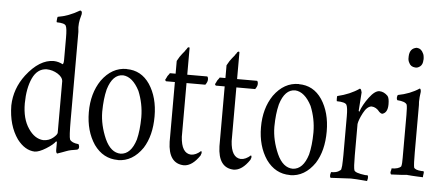

<svg xmlns="http://www.w3.org/2000/svg" viewBox="-46 -766 1964 849"><g transform="rotate(5 936.0 -341.5)"><path d="M276.4 -589.4 278.3 -568.4V-178.7Q278.3 -103.5 283.2 -91.3Q291.5 -77.1 321.3 -74.2Q324.2 -72.8 325.7 -64Q327.1 -50.3 315.4 -48.8Q288.6 -45.4 271.5 -38.8Q254.4 -32.2 252.4 -31.7L231.4 -24.4Q226.1 -28.3 226.1 -40V-74.2Q224.1 -78.1 222.7 -78.1Q211.9 -62.5 181.6 -43.7Q151.4 -24.9 131.8 -24.4Q88.4 -25.9 53.7 -71.3Q12.2 -129.9 11.2 -218.8Q13.2 -293.9 60.1 -355.5Q118.2 -430.7 181.6 -430.7Q202.1 -430.2 221.7 -419.9Q226.1 -423.8 226.1 -439.9V-538.6Q226.1 -579.6 220.2 -590.8Q214.4 -602.1 179.7 -602.5Q177.7 -604.5 178.7 -611.1Q179.7 -617.7 179.7 -620.6Q179.7 -623.5 181.6 -627Q229 -634.3 278.3 -663.6Q286.6 -661.1 286.1 -654.3V-647.9L279.8 -623.5Q276.4 -607.9 276.4 -589.4ZM152.8 -391.6Q111.8 -390.1 90.8 -345.2Q70.3 -300.3 69.8 -233.4Q69.8 -164.6 98.6 -122.6Q126.5 -80.6 165.5 -78.1Q190.4 -78.6 208 -93Q225.6 -107.4 226.1 -116.2V-346.2Q224.6 -362.8 202.6 -377Q179.7 -391.1 152.8 -391.6Z M492.2 -394.5Q445.8 -394.5 425.3 -326.7Q424.8 -325.2 424.8 -324.7Q414.6 -283.7 414.1 -227.5Q414.1 -225.6 414.1 -225.1Q414.6 -167 440.9 -106.9Q467.3 -48.8 511.2 -48.3Q557.1 -50.3 577.6 -117.2Q587.9 -158.2 588.4 -214.8Q588.4 -216.3 588.4 -217.8Q587.9 -276.9 565.4 -332Q534.7 -391.6 492.2 -394.5ZM608.4 -367.2Q646.5 -309.6 646.5 -225.6Q646.5 -139.6 610.8 -83.5Q566.9 -19.5 501.5 -19Q501.5 -19 501 -19.5Q436 -19.5 395 -76.7Q355.5 -135.3 355.2 -219Q355 -302.7 395 -361.8Q439.9 -423.8 505.4 -423.8Q505.4 -423.8 505.9 -423.3Q570.3 -423.3 608.4 -367.2Z M794.4 -21.5Q725.1 -23.4 722.7 -119.6V-384.8H683.1Q677.7 -390.1 679.9 -392.8Q682.1 -395.5 682.1 -397Q683.6 -398.4 685.1 -402.8Q686 -405.8 688 -408.7L694.3 -417Q695.8 -418.9 697.3 -421.9H722.7V-478.5Q734.4 -500.5 743.9 -511.5Q753.4 -522.5 754.9 -524.9Q756.3 -527.3 757.3 -529.1Q758.3 -530.8 759.8 -532.2Q761.2 -533.7 762.2 -535.2Q763.2 -536.6 765.1 -540.5Q765.1 -540.5 768.1 -542.5Q773.9 -545.4 774.4 -539.6V-421.9H863.3Q867.7 -418 867.4 -407.7Q867.2 -397.5 857.9 -384.8H774.4V-146.5Q778.8 -73.7 821.3 -71.3Q843.3 -71.3 865.2 -91.3Q870.6 -85 865.2 -74.7V-73.7L864.3 -71.3Q831.5 -22.5 794.4 -21.5Z M1015.6 -21.5Q946.3 -23.4 943.8 -119.6V-384.8H904.3Q898.9 -390.1 901.1 -392.8Q903.3 -395.5 903.3 -397Q904.8 -398.4 906.2 -402.8Q907.2 -405.8 909.2 -408.7L915.5 -417Q917 -418.9 918.5 -421.9H943.8V-478.5Q955.6 -500.5 965.1 -511.5Q974.6 -522.5 976.1 -524.9Q977.5 -527.3 978.5 -529.1Q979.5 -530.8 981 -532.2Q982.4 -533.7 983.4 -535.2Q984.4 -536.6 986.3 -540.5Q986.3 -540.5 989.3 -542.5Q995.1 -545.4 995.6 -539.6V-421.9H1084.5Q1088.9 -418 1088.6 -407.7Q1088.4 -397.5 1079.1 -384.8H995.6V-146.5Q1000 -73.7 1042.5 -71.3Q1064.5 -71.3 1086.4 -91.3Q1091.8 -85 1086.4 -74.7V-73.7L1085.4 -71.3Q1052.7 -22.5 1015.6 -21.5Z M1256.3 -394.5Q1210 -394.5 1189.5 -326.7Q1189 -325.2 1189 -324.7Q1178.7 -283.7 1178.2 -227.5Q1178.2 -225.6 1178.2 -225.1Q1178.7 -167 1205.1 -106.9Q1231.4 -48.8 1275.4 -48.3Q1321.3 -50.3 1341.8 -117.2Q1352.1 -158.2 1352.5 -214.8Q1352.5 -216.3 1352.5 -217.8Q1352.1 -276.9 1329.6 -332Q1298.8 -391.6 1256.3 -394.5ZM1372.6 -367.2Q1410.6 -309.6 1410.6 -225.6Q1410.6 -139.6 1375 -83.5Q1331.1 -19.5 1265.6 -19Q1265.6 -19 1265.1 -19.5Q1200.2 -19.5 1159.2 -76.7Q1119.6 -135.3 1119.4 -219Q1119.1 -302.7 1159.2 -361.8Q1204.1 -423.8 1269.5 -423.8Q1269.5 -423.8 1270 -423.3Q1334.5 -423.3 1372.6 -367.2Z M1540.5 -427.2Q1545.4 -425.3 1546.4 -420.9Q1547.4 -416.5 1549.3 -411.1L1543.5 -328.6L1546.4 -324.7Q1557.6 -356.9 1582.5 -390.1Q1607.4 -423.3 1627.4 -423.3H1627.9Q1647.9 -422.9 1664.6 -405.8Q1672.4 -396.5 1672.4 -369.1Q1672.4 -330.6 1647.5 -324.7Q1640.6 -326.2 1634.8 -332Q1619.6 -352.1 1598.6 -353Q1578.6 -351.1 1562.5 -320.3Q1546.4 -289.6 1543.5 -270.5V-130.9Q1543.5 -77.1 1547.6 -65.4Q1551.8 -53.7 1596.7 -48.3H1607.4Q1611.3 -43 1609.9 -34.2L1607.4 -22.9Q1549.8 -27.8 1534.9 -27.6Q1520 -27.3 1445.3 -22.9Q1441.4 -28.3 1442.4 -36.6L1445.3 -48.3Q1465.8 -48.3 1476.8 -54.2Q1487.8 -60.1 1489.3 -64.5Q1492.7 -78.1 1492.7 -102.5L1493.2 -127.4V-300.3Q1493.2 -338.9 1487.1 -350.6Q1481 -362.3 1443.4 -362.8Q1442.4 -366.2 1442.4 -375.2Q1442.4 -384.3 1443.4 -385.7Q1500 -398.9 1540.5 -427.2Z M1742.7 -588.4Q1744.1 -624.5 1775.4 -628.9Q1795.4 -627.4 1804.2 -607.4Q1809.1 -599.6 1809.6 -581.5Q1809.6 -579.6 1809.1 -577.6Q1808.6 -557.6 1797.4 -548.8Q1786.1 -540 1775.4 -541.5Q1754.9 -543 1747.6 -560.5Q1741.7 -570.8 1742.7 -583.5ZM1805.7 -391.6 1806.6 -377.9V-166.5Q1806.6 -115.2 1809.6 -100.6Q1814.9 -89.8 1843.3 -87.9H1852.1Q1855.5 -83 1853.5 -76.2Q1851.6 -66.9 1852.1 -61L1827.6 -62L1800.3 -63.5L1789.6 -64.5H1786.1Q1784.7 -64.5 1780.8 -65.4Q1772.5 -63.5 1710.4 -61Q1705.6 -67.9 1708 -75Q1710.4 -82 1710.4 -87.9Q1741.7 -88.4 1752.4 -100.6Q1755.9 -111.8 1755.4 -138.7V-329.1Q1755.4 -364.7 1752.4 -374.5Q1745.6 -388.2 1709.5 -390.6Q1703.6 -399.4 1709.5 -413.6Q1763.7 -423.8 1804.2 -450.7Q1809.6 -448.7 1809.6 -436Q1805.7 -410.6 1805.7 -391.6Z"/></g></svg>

Font: AMoshref-Thulth
Style: Regular
Weight: 400
Designer: Ali Moshref
Foundry: Ali Moshref
Version: Version 0.1